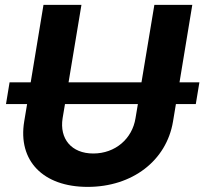

<svg xmlns="http://www.w3.org/2000/svg" viewBox="-20 -747 828 778"><path d="M788 -413.4H707.4L759.2 -727.3H605.5L553.3 -413.4H257.8L310 -727.3H156.2L104.4 -413.4H18.8L4.3 -325.3H89.8L78.1 -255C51.8 -95.9 154.1 10.3 335.2 10.3C516 10.3 654.8 -95.9 681.1 -255L692.8 -325.3H773.4ZM233.7 -268.1 243.3 -325.3H538.7L529.1 -268.1C516 -185 447.4 -125 358 -125C269.2 -125 220.5 -185 233.7 -268.1Z"/></svg>

Font: Margiela Sans
Style: Bold Italic
Weight: 700
Italic angle: -9.39999°
Designer: Stefan Endress, Andreas Faust
Version: Version 1.100;FEAKit 1.0